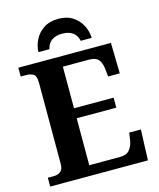

<svg xmlns="http://www.w3.org/2000/svg" viewBox="-133 -1021 920 1114"><g transform="rotate(-15 326.5 -464.0)"><path d="M28 0V-53H63Q89 -53 105 -66Q121 -79 121 -110V-599Q121 -640 103.5 -650.5Q86 -661 62 -661H28V-714H584L588 -530H518L513 -577Q509 -614 492.5 -633.5Q476 -653 437 -653H279V-403H517V-343H279V-61H464Q503 -61 521 -82.5Q539 -104 545 -137L552 -184H622L615 0ZM164 -771Q165 -809 183 -845Q201 -881 236.5 -904.5Q272 -928 324 -928Q377 -928 412 -904.5Q447 -881 465 -845Q483 -809 484 -771H418Q410 -807 385.5 -823Q361 -839 324 -839Q287 -839 262.5 -823Q238 -807 230 -771Z"/></g></svg>

Font: Noto Serif
Style: Bold
Weight: 700
Designer: Monotype Design Team
Foundry: Monotype Imaging Inc.
Version: Version 2.014